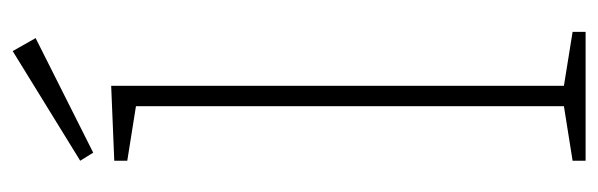

<svg xmlns="http://www.w3.org/2000/svg" viewBox="-348 -618 965 310"><g transform="rotate(-90 135.0 -462.5)"><path d="M152 -766V-35L239 -21V0H31V-21L119 -35V-726L31 -740V-761ZM229 -888 44 -795 31 -816 208 -925Z"/></g></svg>

Font: Bitter Pro ExtraLight
Style: Regular
Weight: 275
Designer: Sol Matas, and Bitter project Authors
Foundry: Sol Matas
Version: Version 1.010